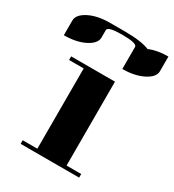

<svg xmlns="http://www.w3.org/2000/svg" viewBox="-244 -779 796 876"><g transform="rotate(30 154.0 -341.0)"><path d="M-77.1 -527.8V-605Q-77.1 -636.7 -32.2 -659.7Q12.2 -682.1 77.1 -682.1H153.8Q242.7 -682.1 285.2 -664.1Q326.2 -682.1 384.8 -682.1V-605Q384.8 -573.2 339.4 -550.3Q294.4 -527.8 231 -527.8V-644Q231 -663.1 153.8 -663.1Q77.1 -663.1 77.1 -644V-605Q77.1 -573.2 32.2 -550.3Q-12.2 -527.8 -77.1 -527.8ZM0 0V-19H77.1V-441.9H0V-460.9H231V-19H308.1V0Z"/></g></svg>

Font: Hjet
Style: Regular
Weight: 400
Designer: T. Christopher White
Version: Version 1.2